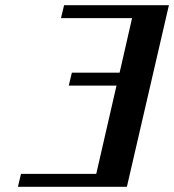

<svg xmlns="http://www.w3.org/2000/svg" viewBox="-20 -720 671 740"><path d="M49 0H469L631 -700H227L215 -650H489L441 -440H257L245 -390H429L351 -50H61Z"/></svg>

Font: Pfennig
Style: BoldItalic
Weight: 700
Italic angle: -13°
Version: Version 20100423